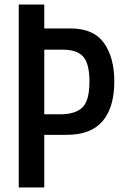

<svg xmlns="http://www.w3.org/2000/svg" viewBox="-20 -830 543 850"><path d="M63 0V-810H176V-704H293Q394 -704 440 -640Q486 -576 486 -469Q486 -355 434.5 -294Q383 -233 274 -233H176V0ZM176 -324H246Q313 -324 344.5 -354Q376 -384 376 -469Q376 -547 349 -578.5Q322 -610 259 -610H176Z"/></svg>

Font: Oswald
Style: Regular
Weight: 400
Designer: Vernon Adams
Foundry: Vernon Adams
Version: Version 4.103; ttfautohint (v1.8.3)